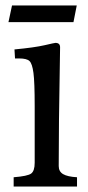

<svg xmlns="http://www.w3.org/2000/svg" viewBox="-20 -683 322 703"><path d="M30 0V-34Q81 -38 94 -47.5Q107 -57 107 -87V-295Q107 -382 102.5 -416Q98 -450 88 -459.5Q78 -469 50 -469H35L33 -502Q107 -509 143.5 -517.5Q180 -526 183 -526Q200 -526 200 -510Q200 -498 199 -444Q195 -230 195 -75Q195 -55 211 -45.5Q227 -36 262 -34V0ZM11 -602 24 -663H261L249 -602Z"/></svg>

Font: Prociono
Style: Regular
Weight: 400
Designer: Barry Schwartz
Foundry: The Crud Factory
Version: Version 2.301